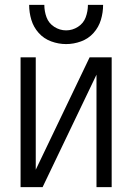

<svg xmlns="http://www.w3.org/2000/svg" viewBox="-20 -764 540 784"><path d="M64 0V-530H126V-71L346 -530H436V0H374V-459L154 0H92ZM250 -584Q219 -584 189 -595Q159 -606 138 -629.5Q117 -653 108 -683Q99 -713 99 -744H161Q161 -718 170 -693.5Q179 -669 201.5 -654.5Q224 -640 250 -640Q276 -640 298.5 -654.5Q321 -669 330 -693.5Q339 -718 339 -744H401Q401 -713 392 -683Q383 -653 362 -629.5Q341 -606 311 -595Q281 -584 250 -584Z"/></svg>

Font: Iosevka SS01 Light
Style: Regular
Weight: 300
Monospace: yes
Designer: Belleve Invis
Foundry: Belleve Invis
Version: 2.3.3; ttfautohint (v1.8.3)